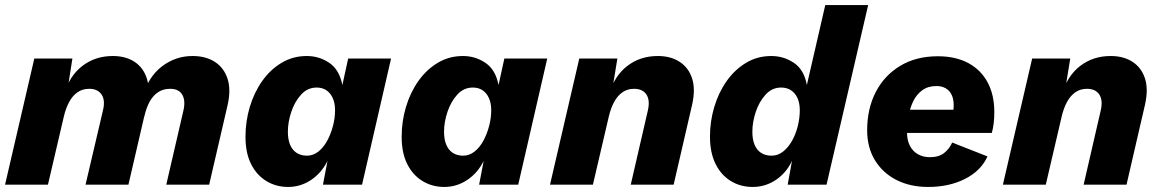

<svg xmlns="http://www.w3.org/2000/svg" viewBox="-20 -732 4598 761"><path d="M0 0 116 -500H267L242 -341L233 -355Q254 -430 305.5 -470Q357 -510 427 -510Q479 -510 514 -486.5Q549 -463 562.5 -419.5Q576 -376 562 -315L489 0H319L388 -294Q398 -335 382.5 -357.5Q367 -380 334 -380Q307 -380 287.5 -366.5Q268 -353 254.5 -328.5Q241 -304 233 -270L170 0ZM639 0 707 -294Q716 -333 702.5 -356.5Q689 -380 654 -380Q628 -380 608 -367.5Q588 -355 574 -330.5Q560 -306 552 -270L543 -345Q568 -428 622 -469Q676 -510 743 -510Q796 -510 832 -486.5Q868 -463 882 -419.5Q896 -376 882 -315L809 0Z M1122 9Q1074 9 1035.5 -14.5Q997 -38 975 -82Q953 -126 953 -190Q953 -251 970 -308Q987 -365 1019 -410.5Q1051 -456 1096 -483Q1141 -510 1196 -510Q1245 -510 1285 -483Q1325 -456 1337 -395L1360 -500H1530L1415 0H1260L1278 -94Q1254 -46 1212.5 -18.5Q1171 9 1122 9ZM1197 -115Q1221 -115 1241.5 -131Q1262 -147 1276.5 -173.5Q1291 -200 1299.5 -232Q1308 -264 1308 -295Q1308 -323 1299 -343Q1290 -363 1274 -374Q1258 -385 1235 -385Q1199 -385 1173.5 -357Q1148 -329 1134.5 -288.5Q1121 -248 1121 -210Q1121 -180 1129.5 -159Q1138 -138 1155 -126.5Q1172 -115 1197 -115Z M1741 9Q1693 9 1654.5 -14.5Q1616 -38 1594 -82Q1572 -126 1572 -190Q1572 -251 1589 -308Q1606 -365 1638 -410.5Q1670 -456 1715 -483Q1760 -510 1815 -510Q1864 -510 1904 -483Q1944 -456 1956 -395L1979 -500H2149L2034 0H1879L1897 -94Q1873 -46 1831.5 -18.5Q1790 9 1741 9ZM1816 -115Q1840 -115 1860.5 -131Q1881 -147 1895.5 -173.5Q1910 -200 1918.5 -232Q1927 -264 1927 -295Q1927 -323 1918 -343Q1909 -363 1893 -374Q1877 -385 1854 -385Q1818 -385 1792.5 -357Q1767 -329 1753.5 -288.5Q1740 -248 1740 -210Q1740 -180 1748.5 -159Q1757 -138 1774 -126.5Q1791 -115 1816 -115Z M2160 0 2276 -500H2427L2401 -341L2393 -355Q2414 -430 2465.5 -470Q2517 -510 2587 -510Q2639 -510 2674.5 -486.5Q2710 -463 2723.5 -420Q2737 -377 2723 -316L2650 0H2480L2548 -295Q2557 -335 2542 -357.5Q2527 -380 2493 -380Q2467 -380 2447.5 -366.5Q2428 -353 2414.5 -328.5Q2401 -304 2393 -270L2330 0Z M2963 9Q2915 9 2876.5 -14.5Q2838 -38 2816 -82.5Q2794 -127 2794 -191Q2794 -251 2811 -308Q2828 -365 2860 -410.5Q2892 -456 2937 -483Q2982 -510 3037 -510Q3086 -510 3126.5 -483Q3167 -456 3178 -395L3251 -712H3421L3256 0H3102L3119 -94Q3096 -46 3054.5 -18.5Q3013 9 2963 9ZM3038 -115Q3063 -115 3083.5 -131Q3104 -147 3119 -173.5Q3134 -200 3142 -232Q3150 -264 3150 -295Q3150 -323 3141 -343Q3132 -363 3115.5 -374Q3099 -385 3076 -385Q3040 -385 3014.5 -357Q2989 -329 2975.5 -288.5Q2962 -248 2962 -210Q2962 -180 2970.5 -159Q2979 -138 2996 -126.5Q3013 -115 3038 -115Z M3659 9Q3587 9 3532.5 -19Q3478 -47 3447.5 -97.5Q3417 -148 3417 -216Q3417 -301 3451 -367Q3485 -433 3548 -471Q3611 -509 3697 -509Q3768 -509 3818 -482Q3868 -455 3894.5 -405.5Q3921 -356 3921 -288Q3921 -264 3918.5 -243Q3916 -222 3911 -205H3527L3528 -297H3800L3754 -271Q3757 -283 3758.5 -293.5Q3760 -304 3760 -315Q3760 -340 3751.5 -357Q3743 -374 3727.5 -382.5Q3712 -391 3692 -391Q3658 -391 3635 -374Q3612 -357 3599 -329.5Q3586 -302 3580.5 -269.5Q3575 -237 3575 -207Q3575 -176 3586.5 -154Q3598 -132 3618.5 -120.5Q3639 -109 3666 -109Q3701 -109 3722 -125.5Q3743 -142 3754 -167L3894 -112Q3868 -55 3805 -23Q3742 9 3659 9Z M3955 0 4071 -500H4222L4196 -341L4188 -355Q4209 -430 4260.5 -470Q4312 -510 4382 -510Q4434 -510 4469.5 -486.5Q4505 -463 4518.5 -420Q4532 -377 4518 -316L4445 0H4275L4343 -295Q4352 -335 4337 -357.5Q4322 -380 4288 -380Q4262 -380 4242.5 -366.5Q4223 -353 4209.5 -328.5Q4196 -304 4188 -270L4125 0Z"/></svg>

Font: Kantumruy Pro
Style: Italic
Weight: 400
Italic angle: -13°
Designer: Sovichet Tep
Foundry: Sovichet Tep
Version: Version 1.002